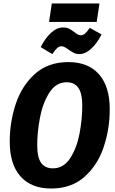

<svg xmlns="http://www.w3.org/2000/svg" viewBox="-20 -1067 664 1104"><path d="M536 -941H262L278 -1047H552ZM372 -783Q363 -790 353 -795.5Q343 -801 335 -801Q320 -801 308.5 -790.5Q297 -780 281 -756L214 -796Q239 -846 272.5 -877.5Q306 -909 343 -909Q363 -909 377 -902Q391 -895 408 -882Q430 -864 444 -864Q457 -864 469 -874Q481 -884 496 -907L564 -869Q538 -818 504.5 -787Q471 -756 436 -756Q418 -756 404.5 -763Q391 -770 372 -783ZM611 -439Q611 -325 576 -221Q541 -117 465.5 -50Q390 17 274 17Q160 17 98 -52.5Q36 -122 36 -253Q36 -366 71 -470.5Q106 -575 181.5 -642.5Q257 -710 373 -710Q487 -710 549 -640Q611 -570 611 -439ZM194 -233Q194 -162 216.5 -130.5Q239 -99 284 -99Q346 -99 384 -158Q422 -217 437.5 -300Q453 -383 453 -460Q453 -530 430.5 -562Q408 -594 363 -594Q302 -594 264 -534.5Q226 -475 210 -391.5Q194 -308 194 -233Z"/></svg>

Font: Fira Sans Condensed
Style: Bold Italic
Weight: 700
Width: 3
Italic angle: -8°
Designer: Carrois Corporate & Edenspiekermann AG
Foundry: Carrois Corporate GbR & Edenspiekermann AG
Version: Version 4.203